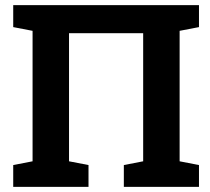

<svg xmlns="http://www.w3.org/2000/svg" viewBox="-20 -731 822 751"><path d="M31.7 0V-85.4L107.4 -100.1V-610.4L31.7 -625V-710.9H758.3V-625L682.6 -610.4V-100.1L758.3 -85.4V0H464.4V-85.4L540 -100.1V-601.1H250V-100.1L326.2 -85.4V0Z"/></svg>

Font: Roboto Slab LO
Style: Bold
Weight: 700
Designer: Google
Version: Version 2.000